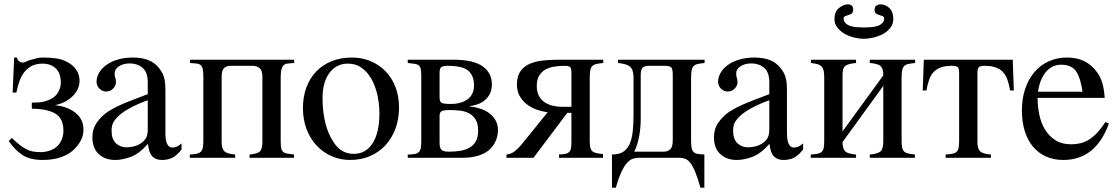

<svg xmlns="http://www.w3.org/2000/svg" viewBox="-20 -724 5126 881"><path d="M234 -241Q258 -239 281 -231Q304 -223 322.5 -209.5Q341 -196 352 -176Q363 -156 363 -129Q363 -97 345 -69Q327 -41 301 -23Q252 10 176 10Q118 10 83.5 -12.5Q49 -35 20 -77L34 -91Q52 -74 67.5 -61.5Q83 -49 97.5 -41Q112 -33 128 -29.5Q144 -26 164 -26Q191 -26 211.5 -34Q232 -42 245 -55.5Q258 -69 264.5 -87Q271 -105 271 -124Q271 -181 233.5 -203Q196 -225 126 -225V-253Q158 -253 177.5 -257Q197 -261 214 -270Q236 -281 247.5 -302Q259 -323 259 -344Q259 -389 235.5 -410.5Q212 -432 176 -432Q148 -432 128 -422.5Q108 -413 93.5 -395.5Q79 -378 70 -353.5Q61 -329 55 -299H38L45 -460H58Q60 -449 67.5 -443Q75 -437 84 -437Q92 -437 100.5 -441.5Q109 -446 120 -449Q139 -454 150 -457Q161 -460 178 -460Q213 -460 238.5 -456Q264 -452 284 -442Q313 -428 329 -405Q345 -382 345 -354Q345 -332 335.5 -313Q326 -294 310 -279.5Q294 -265 274.5 -255.5Q255 -246 234 -242Z M813 -38Q790 -9 769.5 0.5Q749 10 723 10Q695 10 679 -6.5Q663 -23 659 -63H658Q618 -18 579.5 -4Q541 10 509 10Q462 10 433 -17Q404 -44 404 -94Q404 -133 424.5 -162Q445 -191 474 -211Q485 -218 499.5 -226Q514 -234 535 -243.5Q556 -253 586 -264.5Q616 -276 658 -292V-346Q658 -393 634 -413Q610 -433 576 -433Q546 -433 526 -420Q506 -407 506 -387Q506 -373 509 -367Q512 -361 512 -345Q512 -331 499 -317.5Q486 -304 466 -304Q450 -304 436.5 -317Q423 -330 423 -350Q423 -370 435.5 -391.5Q448 -413 474 -430Q495 -444 525 -452Q555 -460 589 -460Q631 -460 660 -448.5Q689 -437 707 -415Q716 -404 722 -394Q728 -384 732 -371.5Q736 -359 737.5 -343Q739 -327 739 -304V-113Q739 -78 747.5 -62.5Q756 -47 770 -47Q782 -47 791 -51Q800 -55 813 -66ZM658 -264Q611 -247 578 -229Q545 -211 526 -194Q508 -177 500 -162.5Q492 -148 492 -125Q492 -85 512 -66.5Q532 -48 561 -48Q576 -48 593 -52Q610 -56 623 -64Q645 -79 651.5 -93.5Q658 -108 658 -130Z M1330 -435Q1312 -434 1300 -432.5Q1288 -431 1281 -424Q1274 -417 1271 -404Q1268 -391 1268 -368V-75Q1268 -55 1270.5 -43.5Q1273 -32 1280 -26.5Q1287 -21 1299 -19Q1311 -17 1329 -15V0H1125V-15Q1162 -18 1173 -29.5Q1184 -41 1184 -74V-372Q1184 -401 1171 -411.5Q1158 -422 1139 -422H1039Q1019 -422 1008 -411.5Q997 -401 997 -372V-72Q997 -43 1009 -30.5Q1021 -18 1059 -15V0H851V-15Q870 -16 882 -18.5Q894 -21 901 -27.5Q908 -34 910.5 -46Q913 -58 913 -78V-370Q913 -393 910.5 -406Q908 -419 901 -425Q894 -431 882 -432.5Q870 -434 852 -435V-450H1330Z M1811 -231Q1811 -179 1795 -135Q1779 -91 1749.5 -58.5Q1720 -26 1678.5 -8Q1637 10 1586 10Q1541 10 1501.5 -7.5Q1462 -25 1432.5 -56.5Q1403 -88 1386.5 -132Q1370 -176 1370 -228Q1370 -280 1386 -323Q1402 -366 1431.5 -396.5Q1461 -427 1502.5 -443.5Q1544 -460 1595 -460Q1641 -460 1680.5 -443.5Q1720 -427 1749 -397Q1778 -367 1794.5 -325Q1811 -283 1811 -231ZM1721 -204Q1721 -255 1708 -303Q1695 -351 1671 -382Q1653 -405 1630.5 -418.5Q1608 -432 1576 -432Q1524 -432 1492 -390Q1460 -348 1460 -273Q1460 -213 1472.5 -161Q1485 -109 1513 -68Q1547 -18 1603 -18Q1659 -18 1690 -67Q1721 -116 1721 -204Z M2134 -236Q2160 -233 2183.5 -225.5Q2207 -218 2225 -204.5Q2243 -191 2254 -171.5Q2265 -152 2265 -126Q2265 -95 2249.5 -67Q2234 -39 2206 -23Q2165 0 2102 0H1851V-15Q1871 -15 1883.5 -17.5Q1896 -20 1902.5 -27Q1909 -34 1911 -45.5Q1913 -57 1913 -77V-374Q1913 -394 1911 -405.5Q1909 -417 1902.5 -423Q1896 -429 1884 -431Q1872 -433 1851 -435V-450H2062Q2151 -450 2194 -420Q2237 -390 2237 -336Q2237 -312 2228 -294Q2219 -276 2204.5 -264Q2190 -252 2171.5 -245.5Q2153 -239 2134 -237ZM1997 -278Q1997 -258 2005.5 -252.5Q2014 -247 2048 -247Q2096 -247 2125.5 -268.5Q2155 -290 2155 -333Q2155 -376 2129.5 -399Q2104 -422 2032 -422Q2016 -422 2006.5 -417Q1997 -412 1997 -391ZM1997 -68Q1997 -45 2006 -36.5Q2015 -28 2039 -28Q2067 -28 2091.5 -32Q2116 -36 2134.5 -46.5Q2153 -57 2163.5 -76Q2174 -95 2174 -125Q2174 -157 2162 -176Q2150 -195 2131.5 -204.5Q2113 -214 2090 -216.5Q2067 -219 2045 -219Q2013 -219 2005 -213Q1997 -207 1997 -193Z M2748 -435Q2729 -433 2717 -430.5Q2705 -428 2698 -421Q2691 -414 2688.5 -401Q2686 -388 2686 -366V-79Q2686 -59 2688.5 -47.5Q2691 -36 2698 -30Q2705 -24 2717 -21.5Q2729 -19 2747 -17V0H2545V-15Q2563 -16 2574 -18Q2585 -20 2591.5 -26.5Q2598 -33 2600 -44.5Q2602 -56 2602 -76V-206H2583L2428 0H2304V-15Q2327 -17 2345 -32.5Q2363 -48 2374 -62L2493 -209Q2463 -213 2437.5 -223Q2412 -233 2393 -249Q2374 -265 2363 -286.5Q2352 -308 2352 -335Q2352 -373 2367 -395.5Q2382 -418 2408 -430Q2434 -442 2468.5 -446Q2503 -450 2542 -450H2748ZM2602 -391Q2602 -410 2596 -416Q2590 -422 2572 -422Q2548 -422 2524.5 -418.5Q2501 -415 2483 -405Q2465 -395 2454 -377Q2443 -359 2443 -329Q2443 -283 2474 -258.5Q2505 -234 2562 -234H2602Z M3213 -435Q3194 -433 3182 -430.5Q3170 -428 3163 -421Q3156 -414 3153.5 -401Q3151 -388 3151 -366V-82Q3151 -58 3153.5 -45.5Q3156 -33 3162.5 -26.5Q3169 -20 3181 -18Q3193 -16 3212 -15V137H3194Q3181 91 3169.5 63.5Q3158 36 3146.5 22Q3135 8 3122.5 4Q3110 0 3096 0H2910Q2898 0 2885 4Q2872 8 2858.5 22Q2845 36 2832 63.5Q2819 91 2806 137H2788V-15Q2819 -15 2838 -26.5Q2857 -38 2868 -61Q2879 -84 2883 -118.5Q2887 -153 2887 -199V-366Q2887 -386 2883 -398.5Q2879 -411 2870 -418.5Q2861 -426 2847.5 -429.5Q2834 -433 2816 -435V-450H3213ZM3067 -379Q3067 -408 3060 -415Q3053 -422 3027 -422H2957Q2938 -422 2929 -414Q2920 -406 2920 -380V-179Q2920 -162 2918.5 -142.5Q2917 -123 2913.5 -102.5Q2910 -82 2904 -62.5Q2898 -43 2890 -28H3025Q3045 -28 3056 -39.5Q3067 -51 3067 -81Z M3665 -38Q3642 -9 3621.5 0.5Q3601 10 3575 10Q3547 10 3531 -6.5Q3515 -23 3511 -63H3510Q3470 -18 3431.5 -4Q3393 10 3361 10Q3314 10 3285 -17Q3256 -44 3256 -94Q3256 -133 3276.5 -162Q3297 -191 3326 -211Q3337 -218 3351.5 -226Q3366 -234 3387 -243.5Q3408 -253 3438 -264.5Q3468 -276 3510 -292V-346Q3510 -393 3486 -413Q3462 -433 3428 -433Q3398 -433 3378 -420Q3358 -407 3358 -387Q3358 -373 3361 -367Q3364 -361 3364 -345Q3364 -331 3351 -317.5Q3338 -304 3318 -304Q3302 -304 3288.5 -317Q3275 -330 3275 -350Q3275 -370 3287.5 -391.5Q3300 -413 3326 -430Q3347 -444 3377 -452Q3407 -460 3441 -460Q3483 -460 3512 -448.5Q3541 -437 3559 -415Q3568 -404 3574 -394Q3580 -384 3584 -371.5Q3588 -359 3589.5 -343Q3591 -327 3591 -304V-113Q3591 -78 3599.5 -62.5Q3608 -47 3622 -47Q3634 -47 3643 -51Q3652 -55 3665 -66ZM3510 -264Q3463 -247 3430 -229Q3397 -211 3378 -194Q3360 -177 3352 -162.5Q3344 -148 3344 -125Q3344 -85 3364 -66.5Q3384 -48 3413 -48Q3428 -48 3445 -52Q3462 -56 3475 -64Q3497 -79 3503.5 -93.5Q3510 -108 3510 -130Z M4079 -637Q4079 -614 4065.5 -596.5Q4052 -579 4031.5 -568Q4011 -557 3987.5 -551.5Q3964 -546 3944 -546Q3924 -546 3900.5 -551.5Q3877 -557 3856.5 -568.5Q3836 -580 3822.5 -597Q3809 -614 3809 -637Q3809 -670 3829.5 -687Q3850 -704 3871 -704Q3882 -704 3888.5 -698Q3895 -692 3895 -679Q3895 -667 3888 -662Q3881 -657 3873 -655Q3865 -653 3858 -650Q3851 -647 3851 -638Q3851 -621 3870.5 -609.5Q3890 -598 3944 -598Q3998 -598 4017.5 -609.5Q4037 -621 4037 -638Q4037 -647 4030 -650Q4023 -653 4015 -655Q4007 -657 4000 -662Q3993 -667 3993 -679Q3993 -692 4001 -698Q4009 -704 4020 -704Q4043 -704 4061 -687Q4079 -670 4079 -637ZM4179 -435Q4160 -433 4148 -430.5Q4136 -428 4129 -421Q4122 -414 4119.5 -401Q4117 -388 4117 -366V-79Q4117 -59 4119.5 -47Q4122 -35 4129 -28.5Q4136 -22 4148 -19.5Q4160 -17 4178 -15V0H3971V-15Q4008 -18 4020.5 -29.5Q4033 -41 4033 -74V-330L3846 -72Q3846 -42 3858 -30Q3870 -18 3908 -15V0H3700V-15Q3719 -16 3731 -18.5Q3743 -21 3750 -27Q3757 -33 3759.5 -45Q3762 -57 3762 -79V-366Q3762 -386 3759.5 -398.5Q3757 -411 3750 -418.5Q3743 -426 3731 -429.5Q3719 -433 3701 -435V-450H3908V-435Q3888 -433 3875.5 -429.5Q3863 -426 3856.5 -419.5Q3850 -413 3848 -403Q3846 -393 3846 -377V-121L4033 -378Q4033 -409 4021 -420.5Q4009 -432 3971 -435V-450H4179Z M4615 -309Q4610 -337 4602.5 -358.5Q4595 -380 4581.5 -394Q4568 -408 4547.5 -415Q4527 -422 4497 -422Q4477 -422 4471 -415Q4465 -408 4465 -390V-72Q4465 -42 4477 -30Q4489 -18 4527 -15V0H4319V-15Q4338 -16 4350 -18.5Q4362 -21 4369 -27Q4376 -33 4378.5 -45Q4381 -57 4381 -79V-390Q4381 -411 4374 -416.5Q4367 -422 4347 -422Q4318 -422 4298 -415Q4278 -408 4264.5 -394Q4251 -380 4243.5 -358.5Q4236 -337 4231 -309H4214L4219 -450H4627L4632 -309Z M5068 -157Q5039 -75 4986.5 -32.5Q4934 10 4859 10Q4815 10 4779.5 -6Q4744 -22 4719.5 -51.5Q4695 -81 4682 -123Q4669 -165 4669 -217Q4669 -270 4683.5 -314.5Q4698 -359 4725 -391.5Q4752 -424 4790.5 -442Q4829 -460 4876 -460Q4923 -460 4957 -442.5Q4991 -425 5015 -391Q5030 -370 5038 -343Q5046 -316 5049 -275H4741Q4741 -236 4749 -197.5Q4757 -159 4775.5 -129Q4794 -99 4823 -80.5Q4852 -62 4894 -62Q4919 -62 4940 -67.5Q4961 -73 4979.5 -85Q4998 -97 5016 -116.5Q5034 -136 5052 -164ZM4947 -303Q4939 -364 4918.5 -395.5Q4898 -427 4849 -427Q4807 -427 4779 -393.5Q4751 -360 4743 -303Z"/></svg>

Font: STIXGeneralUnicodeRegular
Style: Regular
Weight: 400
Designer: MicroPress Inc., with final additions and corrections provided by Coen Hoffman, Elsevier (retired)
Version: Version 1.1.0